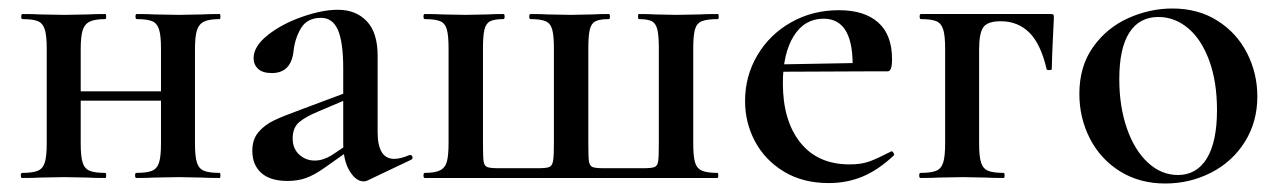

<svg xmlns="http://www.w3.org/2000/svg" viewBox="-20 -419 3014 452"><path d="M129 -204H398V-182H129ZM33 -374Q30 -374 30 -380Q30 -386 33 -386Q60 -386 75 -385L132 -384L186 -385Q202 -386 228 -386Q230 -386 230 -380Q230 -374 228 -374Q203 -374 191 -368Q179 -362 174.5 -347.5Q170 -333 170 -303V-81Q170 -51 174.5 -36.5Q179 -22 191 -17Q203 -12 228 -12Q230 -12 230 -6Q230 0 228 0Q201 0 185 -1L132 -2L75 -1Q60 0 32 0Q29 0 29 -6Q29 -12 32 -12Q57 -12 69 -17Q81 -22 85.5 -36.5Q90 -51 90 -81V-305Q90 -335 85.5 -349.5Q81 -364 69.5 -369Q58 -374 33 -374ZM302 -374Q299 -374 299 -380Q299 -386 302 -386Q329 -386 344 -385L401 -384L455 -385Q471 -386 497 -386Q499 -386 499 -380Q499 -374 497 -374Q472 -374 460 -368Q448 -362 443.5 -347.5Q439 -333 439 -303V-81Q439 -51 443.5 -36.5Q448 -22 460 -17Q472 -12 497 -12Q499 -12 499 -6Q499 0 497 0Q470 0 454 -1L401 -2L343 -1Q328 0 301 0Q298 0 298 -6Q298 -12 301 -12Q326 -12 338 -17Q350 -22 354.5 -36.5Q359 -51 359 -81V-305Q359 -335 354.5 -349.5Q350 -364 338.5 -369Q327 -374 302 -374Z M836 8Q818 8 803 -16.5Q788 -41 788 -82V-258Q788 -320 775.5 -348.5Q763 -377 736 -377Q703 -377 688.5 -352.5Q674 -328 671 -298Q665 -247 620 -247Q598 -247 587.5 -257Q577 -267 577 -282Q577 -310 610.5 -336.5Q644 -363 691.5 -379.5Q739 -396 775 -396Q818 -396 843.5 -369Q869 -342 869 -288V-108Q869 -45 908 -45Q923 -45 944 -54H946Q950 -54 951 -49.5Q952 -45 948 -43L845 6Q841 8 836 8ZM574 -64Q574 -91 588.5 -108Q603 -125 625 -135.5Q647 -146 691 -162L798 -202L801 -187L728 -156Q701 -145 685 -132Q669 -119 669 -93Q669 -69 684.5 -55Q700 -41 721 -41Q740 -41 760 -53L814 -89L815 -74L744 -24Q720 -7 700.5 0Q681 7 657 7Q616 7 595 -12Q574 -31 574 -64Z M980 -12Q1004 -12 1016 -18Q1028 -24 1032 -38.5Q1036 -53 1036 -83V-305Q1036 -335 1032 -349.5Q1028 -364 1016.5 -369Q1005 -374 980 -374Q977 -374 977 -380Q977 -386 980 -386Q1007 -386 1022 -385L1076 -384L1127 -385Q1141 -386 1165 -386Q1168 -386 1168 -380Q1168 -374 1165 -374Q1144 -374 1134 -369Q1124 -364 1120.5 -349.5Q1117 -335 1117 -305V-81Q1117 -49 1118.5 -39Q1120 -29 1126.5 -26Q1133 -23 1153 -23H1247Q1267 -23 1273.5 -26Q1280 -29 1282 -40Q1284 -51 1284 -82V-305Q1284 -335 1280 -349.5Q1276 -364 1264.5 -369Q1253 -374 1229 -374Q1226 -374 1226 -380Q1226 -386 1229 -386Q1255 -386 1270 -385L1323 -384L1374 -385Q1389 -386 1413 -386Q1416 -386 1416 -380Q1416 -374 1413 -374Q1392 -374 1382 -369Q1372 -364 1368.5 -349.5Q1365 -335 1365 -305V-81Q1365 -49 1366.5 -39Q1368 -29 1374.5 -26Q1381 -23 1400 -23H1495Q1515 -23 1521.5 -26Q1528 -29 1529.5 -39.5Q1531 -50 1531 -83V-305Q1531 -335 1527.5 -349.5Q1524 -364 1514.5 -369Q1505 -374 1484 -374Q1482 -374 1482 -380Q1482 -386 1484 -386Q1509 -386 1522 -385L1571 -384L1626 -385Q1642 -386 1670 -386Q1672 -386 1672 -380Q1672 -374 1670 -374Q1644 -374 1632 -369Q1620 -364 1616 -349.5Q1612 -335 1612 -305V-82Q1612 -52 1616 -37.5Q1620 -23 1632 -17.5Q1644 -12 1669 -12Q1671 -12 1671 -6Q1671 0 1669 0H980Q977 0 977 -6Q977 -12 980 -12Z M1734 -181Q1734 -240 1763 -289Q1792 -338 1842.5 -366.5Q1893 -395 1955 -395Q2015 -395 2047.5 -366Q2080 -337 2080 -280Q2080 -265 2077.5 -258Q2075 -251 2069 -251H1987Q1992 -375 1919 -375Q1874 -375 1848.5 -334Q1823 -293 1823 -223Q1823 -135 1864 -83.5Q1905 -32 1980 -32Q2008 -32 2027 -39Q2046 -46 2077 -62L2079 -63Q2081 -63 2083.5 -59Q2086 -55 2084 -53Q2048 -19 2011 -3.5Q1974 12 1931 12Q1870 12 1825.5 -15Q1781 -42 1757.5 -86Q1734 -130 1734 -181ZM1793 -267 2015 -271V-251L1794 -250Z M2461 -377Q2456 -277 2456 -256Q2456 -254 2450 -254Q2444 -254 2444 -256Q2430 -316 2403 -342.5Q2376 -369 2336 -369Q2305 -369 2295 -355Q2285 -341 2285 -303V-81Q2285 -51 2289.5 -36.5Q2294 -22 2306 -17Q2318 -12 2343 -12Q2345 -12 2345 -6Q2345 0 2343 0Q2316 0 2300 -1L2247 -2L2190 -1Q2175 0 2147 0Q2144 0 2144 -6Q2144 -12 2147 -12Q2172 -12 2184 -17Q2196 -22 2200.5 -36.5Q2205 -51 2205 -81V-305Q2205 -335 2200.5 -349.5Q2196 -364 2184.5 -369Q2173 -374 2148 -374Q2145 -374 2145 -380Q2145 -386 2148 -386H2452Q2459 -386 2460 -384.5Q2461 -383 2461 -377Z M2521 -198Q2521 -263 2553.5 -308.5Q2586 -354 2636.5 -376.5Q2687 -399 2740 -399Q2801 -399 2846.5 -370Q2892 -341 2916 -293.5Q2940 -246 2940 -192Q2940 -132 2910.5 -85Q2881 -38 2831 -12.5Q2781 13 2723 13Q2663 13 2617 -15.5Q2571 -44 2546 -92.5Q2521 -141 2521 -198ZM2845 -160Q2845 -227 2826.5 -277Q2808 -327 2776.5 -353Q2745 -379 2707 -379Q2662 -379 2638.5 -342Q2615 -305 2615 -233Q2615 -168 2633 -116.5Q2651 -65 2682.5 -36Q2714 -7 2753 -7Q2797 -7 2821 -46Q2845 -85 2845 -160Z"/></svg>

Font: Cormorant Garamond SemiBold
Style: Regular
Weight: 600
Designer: Christian Thalmann (Catharsis Fonts)
Foundry: Catharsis Fonts
Version: Version 4.000